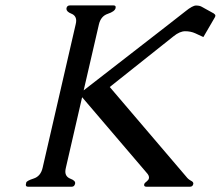

<svg xmlns="http://www.w3.org/2000/svg" viewBox="-20 -706 834 726"><path d="M607.9 -606Q654.3 -641.6 681.2 -663.3Q708 -685.1 721.2 -685.1Q734.4 -685.1 742.2 -680.7L788.1 -655.3Q794.4 -650.9 794.4 -647Q794.4 -642.6 790.5 -637.2L749 -565.9L718.3 -580.1Q701.2 -587.9 680.4 -587.9Q659.7 -587.9 636.2 -568.8L395 -377L684.1 -38.1Q691.9 -27.8 702.1 -22.7Q712.4 -17.6 710.9 -10.3Q708.5 0 698.7 0H533.2Q522.9 0 525.4 -10.3Q526.4 -13.7 535.2 -20.5Q541.5 -25.4 543 -31.2Q545.9 -41 533.2 -54.2L290.5 -338.4L229 -71.3Q227.1 -63.5 227.1 -57.1Q227.1 -37.6 246.8 -30Q266.6 -22.5 263.9 -11.2Q261.2 0 251.5 0H85.9Q77.6 0 77.6 -7.3Q77.6 -9.3 79.3 -15.9Q81.1 -22.5 107.4 -31Q133.8 -39.6 141.1 -71.3L266.1 -613.8Q268.1 -621.6 268.1 -627.4Q268.1 -647 249.8 -654.3Q231.4 -661.6 231.4 -672.4Q231.4 -673.8 231.4 -675.3Q233.9 -685.5 244.1 -685.5H409.7Q419.4 -685.5 417 -675.3Q414.1 -662.6 387.7 -653.8Q361.3 -645 354 -613.8L296.4 -364.3Z"/></svg>

Font: Caudex
Style: Italic
Weight: 400
Italic angle: -13°
Version: Version 1.04